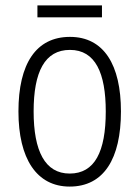

<svg xmlns="http://www.w3.org/2000/svg" viewBox="-20 -678 514 708"><path d="M356 -658H118V-614H356ZM426 -267C426 -439 363 -542 238 -542C113 -542 48 -443 48 -267C48 -93 115 10 237 10C363 10 426 -93 426 -267ZM104 -267C104 -413 145 -494 238 -494C332 -494 370 -408 370 -267C370 -118 329 -38 237 -38C146 -38 104 -121 104 -267Z"/></svg>

Font: Noto Sans Thai Looped Condensed Light
Style: Regular
Weight: 300
Width: 3
Designer: Sasikarn Vongin, Ben Mitchell
Foundry: The Fontpad Ltd
Version: Version 1.001